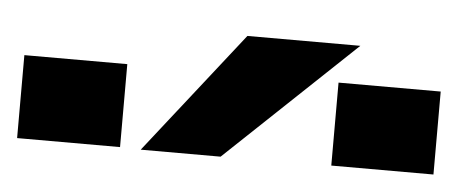

<svg xmlns="http://www.w3.org/2000/svg" viewBox="-28 -793 597 249"><g transform="rotate(5 271.0 -668.5)"><path d="M161 -589 286 -748H433L265 -589ZM134 -698V-590H0V-698ZM542 -698V-590H409V-698Z"/></g></svg>

Font: Syne SemiBold
Style: Regular
Weight: 600
Designer: Lucas Descroix
Foundry: Bonjour Monde
Version: Version 2.200; ttfautohint (v1.8.4)